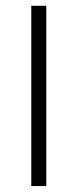

<svg xmlns="http://www.w3.org/2000/svg" viewBox="-20 -642 264 662"><path d="M87.9 -0.5H139.6V-622.1H87.9Z"/></svg>

Font: Shabnam Thin
Style: Regular
Weight: 100
Foundry: DejaVu fonts team - Redesigned by Saber Rastikerdar - Based on Vazir font
Version: Version 5.0.1